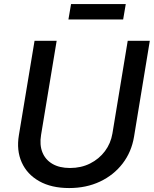

<svg xmlns="http://www.w3.org/2000/svg" viewBox="-20 -932 774 963"><path d="M326.7 11.2Q237.8 11.2 176.8 -23.2Q115.7 -57.6 88.9 -117.7Q62 -177.7 74.7 -253.9L153.3 -727.5H264.2L186 -255.4Q177.7 -205.6 192.6 -168.2Q207.5 -130.9 242.9 -110.1Q278.3 -89.4 331.1 -89.4Q387.2 -89.4 432.1 -112.1Q477.1 -134.8 506.3 -173.8Q535.6 -212.9 543.9 -262.7L620.6 -727.5H731.4L652.3 -246.6Q639.6 -169.9 595 -111.8Q550.3 -53.7 481.4 -21.2Q412.6 11.2 326.7 11.2ZM610.8 -911.6 597.7 -834.5H323.2L336.4 -911.6Z"/></svg>

Font: Inter 17pt Medium
Style: Italic
Weight: 500
Italic angle: -9.3988°
Version: Version 4.001;git-66647c0bb